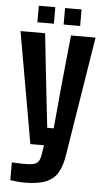

<svg xmlns="http://www.w3.org/2000/svg" viewBox="-62 -783 563 1031"><g transform="rotate(5 219.0 -267.5)"><path d="M109.5 209Q92.5 209 72 207Q51.5 205 33.5 202.5V106.5Q47.5 107.5 70.5 108.2Q93.5 109 109 109Q151.5 109 167.8 97Q184 85 188.5 55.5L197.5 0H124L18.5 -600H151L181 -323.5L206.5 -95H241.5L262.5 -323.5L290.5 -600H423L319 46Q310.5 99.5 290.2 135.8Q270 172 227.5 190.5Q185 209 109.5 209ZM246 -655V-744H335V-655ZM104.5 -655V-744H193.5V-655Z"/></g></svg>

Font: Big Shoulders
Style: Bold
Weight: 700
Designer: Patric King
Foundry: XO Type Co
Version: Version 2.002